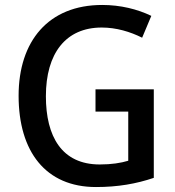

<svg xmlns="http://www.w3.org/2000/svg" viewBox="-20 -744 705 774"><path d="M365 -384V-294H497V-96C467 -87 430 -81 382 -81C229 -81 165 -194 165 -356C165 -529 245 -633 390 -633C449 -633 505 -616 553 -592L590 -680C534 -707 466 -724 392 -724C175 -724 55 -578 55 -358C55 -133 164 10 367 10C455 10 529 -3 600 -27V-384Z"/></svg>

Font: Noto Sans Khmer SemiCondensed Medium
Style: Regular
Weight: 500
Width: 4
Designer: Danh Hong and the Monotype Design Team
Foundry: Monotype Imaging Inc.
Version: Version 2.004